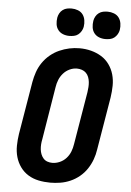

<svg xmlns="http://www.w3.org/2000/svg" viewBox="-63 -1007 726 1061"><g transform="rotate(5 300.0 -476.5)"><path d="M256 8Q223 8 191.5 1.5Q160 -5 134 -21Q108 -37 90 -62Q72 -87 63.5 -117Q55 -147 55.5 -179.5Q56 -212 61 -245L110 -538Q115 -566 124.5 -593.5Q134 -621 151 -646Q168 -671 191.5 -690.5Q215 -710 242 -722Q269 -734 297 -740Q325 -746 354 -746Q387 -746 418 -738Q449 -730 475 -714Q501 -698 519 -673Q537 -648 545.5 -618Q554 -588 553.5 -555.5Q553 -523 548 -490L499 -197Q495 -169 485 -141.5Q475 -114 458.5 -89Q442 -64 418.5 -44.5Q395 -25 367.5 -13Q340 -1 311.5 3.5Q283 8 256 8ZM258 -102Q279 -102 299.5 -111Q320 -120 335 -136.5Q350 -153 358 -173.5Q366 -194 369 -215L418 -508Q420 -522 421 -536.5Q422 -551 420.5 -565Q419 -579 414 -592Q409 -605 399.5 -614.5Q390 -624 376.5 -628.5Q363 -633 349 -633Q328 -633 308 -623.5Q288 -614 273.5 -597.5Q259 -581 251 -561Q243 -541 240 -520L192 -227Q189 -213 188 -198.5Q187 -184 188.5 -170.5Q190 -157 195 -144Q200 -131 209 -121Q218 -111 231 -106.5Q244 -102 258 -102ZM491 -809Q472 -809 455.5 -815.5Q439 -822 428.5 -835.5Q418 -849 415.5 -867Q413 -885 416 -904Q418 -916 424.5 -928Q431 -940 442 -948Q453 -956 465.5 -958.5Q478 -961 491 -961Q509 -961 526 -954.5Q543 -948 553 -934.5Q563 -921 566 -903Q569 -885 566 -866Q564 -854 557 -842Q550 -830 539.5 -822Q529 -814 516 -811.5Q503 -809 491 -809ZM291 -809Q272 -809 255.5 -815.5Q239 -822 228.5 -835.5Q218 -849 215.5 -867Q213 -885 216 -904Q218 -916 224.5 -928Q231 -940 242 -948Q253 -956 265.5 -958.5Q278 -961 291 -961Q309 -961 326 -954.5Q343 -948 353 -934.5Q363 -921 366 -903Q369 -885 366 -866Q364 -854 357 -842Q350 -830 339.5 -822Q329 -814 316 -811.5Q303 -809 291 -809Z"/></g></svg>

Font: Iosevka Etoile XBdObl
Style: Regular
Weight: 800
Italic angle: -9°
Designer: Belleve Invis
Foundry: Belleve Invis
Version: Version 15.5.2; ttfautohint (v1.8.4)